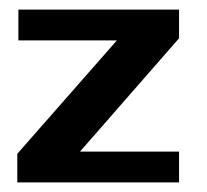

<svg xmlns="http://www.w3.org/2000/svg" viewBox="-20 -381 432 401"><path d="M18.4 -360.9H354V-301.1L147.1 -64.4H354V0H16.1V-59.8L224.1 -296.6H18.4Z"/></svg>

Font: Dhurjati
Style: Regular
Weight: 400
Designer: Purushoth Kumar Guthula
Foundry: Andhrapradesh Society for Knowledge Networks
Version: Version 1.0.5; ttfautohint (v1.2.25-373a) -l 7 -r 28 -G 50 -